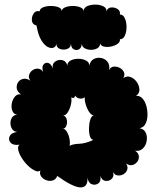

<svg xmlns="http://www.w3.org/2000/svg" viewBox="-20 -789 682 836"><path d="M229 -23Q224 -8 210.5 -3.5Q197 1 182.5 -4Q168 -9 159.5 -20.5Q151 -32 156 -47Q147 -39 132 -46Q117 -53 101.5 -68Q86 -83 74.5 -101.5Q63 -120 59.5 -136Q56 -152 65 -159Q38 -155 26.5 -167.5Q15 -180 22 -195.5Q29 -211 56 -215Q41 -215 33.5 -226Q26 -237 25.5 -251.5Q25 -266 32.5 -277.5Q40 -289 55 -289Q39 -292 33.5 -307Q28 -322 31.5 -339.5Q35 -357 45.5 -369Q56 -381 72 -378Q55 -389 53 -404Q51 -419 58.5 -430.5Q66 -442 80.5 -445.5Q95 -449 112 -438Q103 -451 107 -463.5Q111 -476 122 -483.5Q133 -491 146 -490Q159 -489 168 -476Q161 -497 169 -507.5Q177 -518 189.5 -515Q202 -512 210 -491Q207 -507 215 -516Q223 -525 235.5 -527.5Q248 -530 259 -524Q270 -518 273 -503Q273 -518 287.5 -525.5Q302 -533 321 -533Q340 -533 354.5 -525.5Q369 -518 369 -503Q373 -524 388.5 -532Q404 -540 421 -536.5Q438 -533 448.5 -519.5Q459 -506 455 -484Q462 -498 475.5 -499Q489 -500 501.5 -493.5Q514 -487 519.5 -475Q525 -463 517 -449Q533 -460 549 -453.5Q565 -447 575.5 -432Q586 -417 587 -399.5Q588 -382 572 -372Q589 -373 600.5 -360Q612 -347 617.5 -326.5Q623 -306 622 -284.5Q621 -263 612.5 -248Q604 -233 587 -231Q608 -227 615 -210.5Q622 -194 618.5 -174.5Q615 -155 601.5 -142Q588 -129 568 -133Q583 -123 584.5 -109.5Q586 -96 578 -85Q570 -74 557 -70.5Q544 -67 529 -77Q538 -63 534 -50.5Q530 -38 518.5 -31Q507 -24 493.5 -25Q480 -26 472 -40Q478 -21 466 -10Q454 1 438.5 -1.5Q423 -4 417 -24Q421 0 408 9.5Q395 19 379.5 13Q364 7 361 -16Q363 27 331 27Q299 27 229 -23ZM387 -180Q376 -181 371.5 -196Q367 -211 367.5 -231.5Q368 -252 373 -268Q378 -284 388 -287Q378 -287 368.5 -301Q359 -315 353.5 -333.5Q348 -352 349 -366Q340 -358 327 -360Q314 -362 307 -373Q306 -365 301 -363Q296 -361 290 -365Q293 -351 288.5 -332.5Q284 -314 275 -300Q266 -286 255 -286Q267 -283 270.5 -269Q274 -255 269 -241.5Q264 -228 251 -228Q262 -230 270.5 -216.5Q279 -203 282.5 -185Q286 -167 283 -154Q297 -162 325 -163Q353 -164 387 -180ZM139 -678Q121 -682 119 -698.5Q117 -715 126 -729.5Q135 -744 153 -740Q153 -751 167.5 -757Q182 -763 201 -763Q220 -763 234.5 -757.5Q249 -752 249 -740Q249 -751 263.5 -757Q278 -763 297 -763Q316 -763 330 -757Q344 -751 344 -740Q344 -755 359.5 -762Q375 -769 394.5 -769Q414 -769 429 -762Q444 -755 444 -740Q448 -755 463.5 -756.5Q479 -758 492 -749.5Q505 -741 502 -726Q516 -726 523.5 -709.5Q531 -693 531 -672Q531 -651 524 -634.5Q517 -618 502 -618Q504 -607 492.5 -598.5Q481 -590 464 -586.5Q447 -583 433 -586Q419 -589 416 -600Q416 -586 404 -579Q392 -572 376.5 -572Q361 -572 348.5 -579Q336 -586 336 -600Q336 -581 324.5 -574.5Q313 -568 301 -574.5Q289 -581 289 -600Q289 -582 273 -576Q257 -570 241 -576Q225 -582 225 -600Q225 -587 214.5 -582Q204 -577 189 -584Q174 -591 160 -613.5Q146 -636 139 -678Z"/></svg>

Font: Rubik Bubbles
Style: Regular
Weight: 400
Designer: Hubert and Fischer, NaN
Foundry: Hubert and Fischer, NaN
Version: Version 2.200